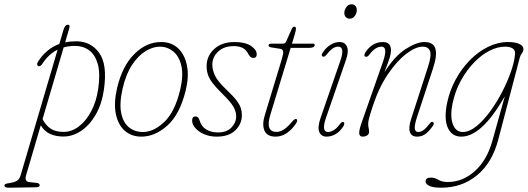

<svg xmlns="http://www.w3.org/2000/svg" viewBox="-132 -628 2454 893"><path d="M66 -333Q56 -317 46.5 -320.5Q42 -322 41 -327.8Q40 -333.5 44 -340Q84 -402 144 -423.5L162.5 -487Q170 -513 184 -513Q195 -513 190 -496L171 -431Q194.5 -436 221.5 -436Q290.5 -436 329.2 -382.2Q368 -328.5 351.5 -212.5Q342 -145 313.8 -95.8Q285.5 -46.5 246 -19.8Q206.5 7 162.5 7Q128 7 101.2 -5Q74.5 -17 57.5 -45L-10.5 186.5Q-19.5 216.5 4.5 219L37 222.5Q52.5 224 52.5 233.5Q52.5 243 37 243L-86 245Q-101 245.5 -106.2 242.8Q-111.5 240 -111.5 235.5Q-111.5 231 -107.2 228.2Q-103 225.5 -88.5 223.5Q-62 219.5 -51.2 211.5Q-40.5 203.5 -35.5 185.5L136 -397Q95 -377 66 -333ZM217.5 -414.5Q188.5 -414.5 164 -407.5L66 -74Q80 -46 102.8 -30.2Q125.5 -14.5 164.5 -14.5Q201 -14.5 234.5 -39.8Q268 -65 292.2 -110.5Q316.5 -156 325 -216.5Q335 -286.5 322.8 -330Q310.5 -373.5 282.5 -394Q254.5 -414.5 217.5 -414.5Z M617 -432.5Q666 -432.5 697 -402.8Q728 -373 737.8 -322Q747.5 -271 731.5 -206.5Q704 -95 646.2 -43.8Q588.5 7.5 525.5 7.5Q479.5 7.5 448.2 -20Q417 -47.5 406.8 -98.2Q396.5 -149 412.5 -218.5Q437 -321.5 493 -377Q549 -432.5 617 -432.5ZM532.5 -14Q582.5 -14 631.8 -60.5Q681 -107 705.5 -208Q722 -277 711.5 -322Q701 -367 673.5 -389Q646 -411 611.5 -411Q579 -411 544.8 -390Q510.5 -369 482.2 -326.2Q454 -283.5 438.5 -217Q422.5 -147 431.8 -102Q441 -57 468.2 -35.5Q495.5 -14 532.5 -14Z M882 -12Q922.5 -12 944.5 -35Q966.5 -58 966.5 -87Q966.5 -108.5 953.8 -131.2Q941 -154 902 -192Q872 -221.5 856.2 -242.5Q840.5 -263.5 834.8 -281.8Q829 -300 829 -321.5Q829.5 -368.5 864.8 -400.5Q900 -432.5 958.5 -432.5Q1008.5 -432.5 1035.2 -414.5Q1062 -396.5 1062 -376Q1062 -358.5 1046 -358.5Q1039 -358.5 1033.2 -363.2Q1027.5 -368 1020.5 -381Q1004 -413.5 955 -413.5Q910 -413.5 882.8 -388.2Q855.5 -363 855.5 -326.5Q855.5 -303.5 867.5 -277.2Q879.5 -251 919.5 -212.5Q951 -183 966.8 -162.5Q982.5 -142 987.8 -126Q993 -110 993 -93Q993 -51.5 962.8 -22Q932.5 7.5 876 7.5Q843 7.5 817 -4Q791 -15.5 776.2 -32.8Q761.5 -50 761.5 -67Q761.5 -86.5 777.5 -86.5Q783 -86.5 788 -82.5Q793 -78.5 796.5 -67Q805.5 -38 828.5 -25Q851.5 -12 882 -12Z M1171.5 -401 1130 -407.5Q1117 -409.5 1117 -416.5Q1117 -425 1130.5 -425H1183Q1194.5 -425 1198.5 -434L1224.5 -492.5Q1229.5 -504 1236.5 -504Q1244.5 -504 1244.5 -494.5Q1244.5 -487.5 1239.5 -470L1226 -425H1323Q1331.5 -425 1331.5 -418.5Q1331.5 -405.5 1306.5 -405.5H1220L1125 -93Q1101.5 -14.5 1154 -14.5Q1172 -14.5 1189.8 -26.8Q1207.5 -39 1228 -63.5Q1240 -78 1247.5 -73.5Q1251.5 -71.5 1250 -65.5Q1248.5 -59.5 1244.5 -53Q1225 -24.5 1201 -8.5Q1177 7.5 1150 7.5Q1110.5 7.5 1098.2 -20.2Q1086 -48 1099.5 -92L1178 -350.5Q1186.5 -378.5 1185 -388.8Q1183.5 -399 1171.5 -401Z M1493.5 -541Q1484 -541 1476.8 -548Q1469.5 -555 1469.5 -568Q1469.5 -581.5 1478.8 -594.8Q1488 -608 1503.5 -608Q1513.5 -608 1520.5 -601Q1527.5 -594 1527.5 -581Q1527.5 -567.5 1518.5 -554.2Q1509.5 -541 1493.5 -541ZM1384 -79.5Q1361.5 -14 1394 -14Q1405 -14 1419 -21.8Q1433 -29.5 1449 -51Q1458.5 -64 1466.5 -59.5Q1470 -57.5 1469.2 -51.5Q1468.5 -45.5 1464.5 -40Q1449 -15.5 1428.5 -4Q1408 7.5 1387.5 7.5Q1362 7.5 1353 -14.2Q1344 -36 1359 -79.5L1451 -345.5Q1462 -376.5 1459.8 -393.8Q1457.5 -411 1441 -411Q1428 -411 1415.2 -402.5Q1402.5 -394 1385 -372Q1376 -361 1368 -365.5Q1360 -371 1369.5 -384Q1384 -406.5 1405 -419.5Q1426 -432.5 1447.5 -432.5Q1473 -432.5 1482 -410.5Q1491 -388.5 1476.5 -347.5Z M1566 -365Q1562 -367.5 1563 -373.2Q1564 -379 1567.5 -384.5Q1599 -432.5 1649 -432.5Q1686.5 -432.5 1686.5 -394Q1686.5 -381 1681 -361.5Q1675.5 -342 1656 -292Q1703.5 -367 1754.5 -399.8Q1805.5 -432.5 1841.5 -432.5Q1884.5 -432.5 1893.2 -401Q1902 -369.5 1881.5 -308.5L1808 -85Q1796 -48.5 1797 -31.2Q1798 -14 1814.5 -14Q1824.5 -14 1836.5 -22Q1848.5 -30 1866.5 -53Q1876 -65.5 1882 -60Q1889.5 -54 1882 -43.5Q1862 -15 1845.2 -3.8Q1828.5 7.5 1808 7.5Q1782.5 7.5 1774.8 -13Q1767 -33.5 1780 -74L1858 -315Q1876 -370 1868 -390.5Q1860 -411 1834 -411Q1801.5 -411 1758 -378Q1714.5 -345 1672.5 -283.2Q1630.5 -221.5 1602 -135Q1588 -92.5 1584.2 -76.8Q1580.5 -61 1580.5 -53Q1580.5 -41 1582.5 -32.8Q1584.5 -24.5 1584.5 -14.5Q1584.5 -4 1575.5 1.8Q1566.5 7.5 1554.5 7.5Q1540.5 7.5 1538.8 -6.8Q1537 -21 1551 -60.5L1649 -340Q1674 -411 1642.5 -411Q1613.5 -411 1586 -374Q1575.5 -360 1566 -365Z M2185.5 21Q2157.5 128.5 2087.2 186.8Q2017 245 1920 245Q1881 245 1864.2 236.2Q1847.5 227.5 1847.5 216Q1847.5 198 1872 198Q1889.5 198 1906.5 208.2Q1923.5 218.5 1951 218.5Q2019.5 218.5 2076 168.2Q2132.5 118 2158 27.5L2216 -180.5Q2161.5 -85 2111.2 -38.8Q2061 7.5 2013.5 7.5Q1969.5 7.5 1950.8 -33.8Q1932 -75 1948 -151.5Q1960 -208 1987.5 -258.5Q2015 -309 2053.5 -348.2Q2092 -387.5 2137.8 -410Q2183.5 -432.5 2232 -432.5Q2263 -432.5 2282.5 -424Q2302 -415.5 2302.5 -400Q2302.5 -389.5 2295.2 -380Q2288 -370.5 2285.5 -360ZM1973 -147.5Q1960.5 -88 1974 -51Q1987.5 -14 2020.5 -14Q2050.5 -14 2083.5 -40.5Q2116.5 -67 2147.5 -109.5Q2178.5 -152 2204 -201.5Q2229.5 -251 2245.5 -297.8Q2261.5 -344.5 2263.5 -378Q2264.5 -395.5 2251.8 -403.2Q2239 -411 2217 -411Q2181.5 -411 2143.8 -391.5Q2106 -372 2071.8 -336.2Q2037.5 -300.5 2011.2 -252.5Q1985 -204.5 1973 -147.5Z"/></svg>

Font: Fraunces 144pt S100 Thin
Style: Italic
Weight: 100
Italic angle: -16°
Version: Version 1.000; ttfautohint (v1.8.3)